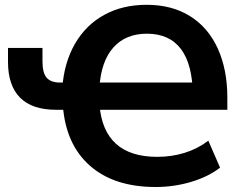

<svg xmlns="http://www.w3.org/2000/svg" viewBox="-20 -749 994 780"><path d="M235.4 -319.8 260.7 -303H207.8Q110.1 -303 61.3 -352.5Q12.5 -402.1 12.5 -497.1V-554.2H152.6V-498.5Q152.6 -452.6 169.7 -433.1Q186.8 -413.6 224.4 -413.6H254.9L233.2 -392.6Q240.5 -494.4 284.3 -570.7Q328.1 -647 402.8 -688.2Q477.5 -729.5 575.9 -729.5Q678.7 -729.5 752.6 -683.1Q826.4 -636.7 865 -551.3Q903.6 -465.8 903.6 -352.1V-303H366.2L384.5 -320.8Q393.1 -217 451.7 -164.4Q510.3 -111.8 618.9 -111.8Q677.2 -111.8 730 -128.1Q782.7 -144.3 826.4 -177.5L874 -67.9Q826.2 -31 756.6 -10.1Q687 10.7 612.1 10.7Q443.6 10.7 345.3 -75.8Q247.1 -162.4 235.4 -319.8ZM383.8 -393.1 361.3 -413.6H793.2L763.4 -361.6Q762.5 -486.6 715.5 -549.3Q668.5 -612.1 576.9 -612.1Q490.7 -612.1 440.7 -556.2Q390.6 -500.2 383.8 -393.1Z"/></svg>

Font: Min Sans VF VF
Style: Regular
Weight: 400
Designer: Jinseong-Kim, NotoSansCJK, Nunito
Foundry: Jinseong-Kim
Version: Version 1.420;Glyphs 3.1.2 (3151)